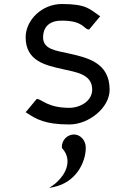

<svg xmlns="http://www.w3.org/2000/svg" viewBox="-20 -610 694 958"><path d="M349 61C317 61 286 89 289 127V129L291 131C333 177 320 237 279 283C269 294 258 305 245 314L225 328L248 323C360 300 408 199 408 127C408 90 381 61 349 61ZM422 -463H425L480 -529L475 -532C429 -563 413 -590 289 -590C188 -590 108 -509 108 -424C108 -305 208 -284 293 -265C358 -250 440 -241 440 -163C440 -105 379 -72 326 -72C219 -72 189 -114 166 -116H163L108 -50L113 -47C160 -16 204 11 326 11C424 11 527 -73 527 -162C527 -299 415 -323 315 -345C263 -357 195 -363 195 -423C195 -479 231 -508 289 -507C397 -507 398 -464 422 -463Z"/></svg>

Font: Charger Monospace
Style: Regular
Weight: 400
Designer: Jasper
Foundry: Cannot Into Space Fonts
Version: Version 0.980